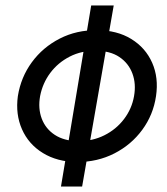

<svg xmlns="http://www.w3.org/2000/svg" viewBox="-20 -580 609 699"><path d="M394 -560 279 99H202L312 -560ZM45 -230Q56 -299 96 -353.5Q136 -408 197.5 -439.5Q259 -471 333 -470Q406 -470 458 -438Q510 -406 534 -351.5Q558 -297 548 -230Q538 -162 498 -107.5Q458 -53 396.5 -21.5Q335 10 260 10Q188 9 136 -23Q84 -55 60 -109.5Q36 -164 45 -230ZM126 -230Q118 -185 132 -148Q146 -111 179.5 -89Q213 -67 264 -66Q317 -66 360 -87.5Q403 -109 431.5 -146.5Q460 -184 468 -230Q476 -275 462 -312.5Q448 -350 414.5 -372.5Q381 -395 329 -395Q277 -396 234 -374Q191 -352 163 -314.5Q135 -277 126 -230Z"/></svg>

Font: Jost
Style: Italic
Weight: 400
Italic angle: -5°
Version: Version 3.710